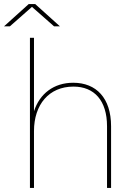

<svg xmlns="http://www.w3.org/2000/svg" viewBox="-33 -929 678 949"><path d="M115 0H135V-281C135 -412 209 -501 330 -501C433 -501 496 -432 496 -305V0H516V-305C516 -444 443 -520 329 -520C233 -520 163 -466 135 -379V-742H115ZM-13 -799H16L125 -895L234 -799H263L141 -909H109Z"/></svg>

Font: Chess Sans Thin
Style: Regular
Weight: 100
Designer: Wolf Bōese
Foundry: Wolf Bōese
Version: Version 7.223;Glyphs 3.3 (3306)